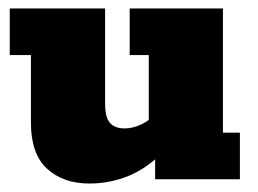

<svg xmlns="http://www.w3.org/2000/svg" viewBox="-20 -423 608 453"><path d="M191 10Q129 10 91 -25Q53 -60 53 -133V-293H3V-403H228V-178Q228 -146 239.5 -133Q251 -120 274 -120Q294 -120 314.5 -130Q335 -140 348 -157L331 -120V-293H286V-403H506V-110H546V0H346V-67L368 -68Q329 -27 284.5 -8.5Q240 10 191 10Z"/></svg>

Font: Rokkitt SemiBold Black
Style: Regular
Weight: 900
Version: Version 3.103